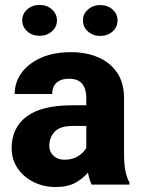

<svg xmlns="http://www.w3.org/2000/svg" viewBox="-20 -750 573 780"><path d="M352.1 0Q342.8 -19 337.4 -48.8Q316.9 -24.4 285.6 -7.3Q254.4 9.8 206.5 9.8Q157.2 9.8 116.5 -10.5Q75.7 -30.8 51.5 -66.4Q27.3 -102.1 27.3 -148.4Q27.3 -231 88.1 -276.6Q148.9 -322.3 273.4 -322.3H330.6V-352.5Q330.6 -388.2 314 -409.2Q297.4 -430.2 259.8 -430.2Q228 -430.2 210 -414.1Q191.9 -397.9 191.9 -368.2H39.6Q39.6 -415.5 67.6 -454.1Q95.7 -492.7 147.2 -515.4Q198.7 -538.1 268.1 -538.1Q330.1 -538.1 378.7 -517.3Q427.2 -496.6 455.6 -455.1Q483.9 -413.6 483.9 -351.6V-130.4Q483.9 -83 489.5 -55.7Q495.1 -28.3 505.9 -8.3V0ZM241.2 -101.1Q274.9 -101.1 297.9 -116Q320.8 -130.9 330.6 -149.4V-238.3H274.9Q223.6 -238.3 201.9 -214.6Q180.2 -190.9 180.2 -157.7Q180.2 -133.3 197.3 -117.2Q214.4 -101.1 241.2 -101.1ZM70.3 -667Q70.3 -693.8 90.8 -711.9Q111.3 -730 140.6 -730Q170.4 -730 190.9 -711.9Q211.4 -693.8 211.4 -667Q211.4 -640.6 190.9 -622.6Q170.4 -604.5 140.6 -604.5Q111.3 -604.5 90.8 -622.6Q70.3 -640.6 70.3 -667ZM316.9 -667Q316.9 -693.4 337.4 -711.4Q357.9 -729.5 387.2 -729.5Q417 -729.5 437.3 -711.4Q457.5 -693.4 457.5 -667Q457.5 -640.1 437.3 -622.1Q417 -604 387.2 -604Q357.9 -604 337.4 -622.1Q316.9 -640.1 316.9 -667Z"/></svg>

Font: Vazirmatn RD UI ExtraBold
Style: Regular
Weight: 800
Designer: Saber Rastikerdar
Foundry: Saber Rastikerdar
Version: Version 33.003